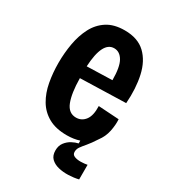

<svg xmlns="http://www.w3.org/2000/svg" viewBox="-175 -630 787 887"><g transform="rotate(30 218.0 -186.5)"><path d="M235 13Q176 13 137 -9Q98 -31 75.5 -69Q53 -107 44 -156Q35 -205 35 -258Q35 -311 44 -361.5Q53 -412 74 -452.5Q95 -493 132 -517Q169 -541 226 -541Q296 -541 336 -503Q376 -465 390.5 -399.5Q405 -334 399 -253L156 -246Q157 -166 174 -122.5Q191 -79 231 -79Q261 -79 279.5 -103.5Q298 -128 296 -178L406 -171Q408 -142 401 -107.5Q394 -73 372 -44Q352 -13 337 4.5Q322 22 313.5 34Q305 46 305 61Q305 76 319.5 81.5Q334 87 353 86.5Q372 86 387 83V161Q362 167 333.5 168Q305 169 280.5 163Q256 157 240.5 142Q225 127 225 99Q225 74 238 57Q251 40 269 30.5Q287 21 302 18V3Q272 13 235 13ZM225 -445Q163 -445 156 -309L291 -313Q291 -383 273 -414Q255 -445 225 -445Z"/></g></svg>

Font: Bricolage Grotesque 10pt Condensed SemiBold
Style: Regular
Weight: 600
Width: 3
Designer: Mathieu Triay
Foundry: Atelier Triay
Version: Version 1.000; ttfautohint (v1.8.4.7-5d5b);gftools[0.9.32]